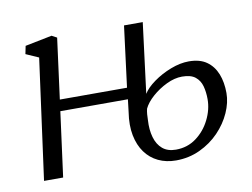

<svg xmlns="http://www.w3.org/2000/svg" viewBox="-66 -652 994 757"><g transform="rotate(-10 431.0 -273.0)"><path d="M581.5 11Q542.5 11 511 -4Q479.5 -19 458.8 -47.5Q438 -76 430 -116.8Q422 -157.5 430 -209L436 -259.5H165.5L131 0H54.5L120 -482.5L69 -505L75.5 -537L183 -558.5L203.5 -547.5L171.5 -305H440.5L471.5 -549H546.5L511 -268Q524.5 -290.5 555.8 -313Q587 -335.5 625.2 -350.2Q663.5 -365 698 -365Q742 -365 769.2 -345.8Q796.5 -326.5 809.8 -293Q823 -259.5 823 -216.5Q823 -178.5 805 -138.2Q787 -98 754.5 -64.2Q722 -30.5 677.8 -9.8Q633.5 11 581.5 11ZM588.5 -31Q634.5 -31 669.8 -57Q705 -83 725.2 -123.5Q745.5 -164 745.5 -205.5Q745.5 -234 739 -257.8Q732.5 -281.5 714.5 -296Q696.5 -310.5 661.5 -310.5Q631.5 -310.5 599.2 -295Q567 -279.5 541 -256.5Q515 -233.5 504 -210Q501.5 -200 500.5 -188Q499.5 -176 499.5 -165Q497 -126.5 505.8 -96Q514.5 -65.5 535 -48.2Q555.5 -31 588.5 -31Z"/></g></svg>

Font: Merriweather 36pt Light
Style: Italic
Weight: 300
Italic angle: -7.8°
Version: Version 2.101